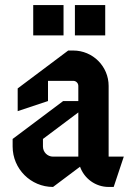

<svg xmlns="http://www.w3.org/2000/svg" viewBox="-20 -720 520 760"><path d="M276.5 -700V-580H396.5V-700ZM111.5 -700V-580H231.5V-700ZM290 -275V-100H190C167.9 -100 150 -117.9 150 -140V-170ZM250 -520 50 -370V-280L170 -320V-400H270C281 -400 290 -391 290 -380V-320H230L30 -170V-140C30 -51.7 101.7 20 190 20L296.8 -60.1C313.3 -13.5 357.8 20 410 20H430L470 -100H410V-380C410 -457.3 347.3 -520 270 -520Z"/></svg>

Font: Abibas
Style: Medium
Weight: 500
Version: Version 0.3